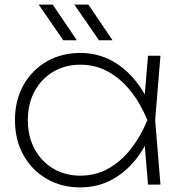

<svg xmlns="http://www.w3.org/2000/svg" viewBox="-20 -802 786 834"><path d="M623 0 605 -215 629 -280 605 -345 623 -560H677L654 -280L677 0ZM654 -280Q630 -193 583 -127Q536 -61 471.5 -24.5Q407 12 329 12Q247 12 183 -25Q119 -62 82 -128Q45 -194 45 -280Q45 -367 82 -432.5Q119 -498 183 -535Q247 -572 329 -572Q407 -572 471.5 -535Q536 -498 583 -432.5Q630 -367 654 -280ZM101 -280Q101 -209 130.5 -154.5Q160 -100 211.5 -69.5Q263 -39 329 -39Q395 -39 450 -69.5Q505 -100 548 -154.5Q591 -209 620 -280Q591 -352 548 -406Q505 -460 450 -490.5Q395 -521 329 -521Q263 -521 211.5 -490.5Q160 -460 130.5 -406Q101 -352 101 -280ZM364 -782 469 -627H410L303 -782ZM209 -782 314 -627H255L148 -782Z"/></svg>

Font: Unbounded ExtraLight
Style: Regular
Weight: 250
Designer: Luke Prowse, Jean-Baptiste Morizot, Fátima Lázaro, Florian Runge
Foundry: NaN
Version: Version 1.701;gftools[0.9.28.dev5+ged2979d]